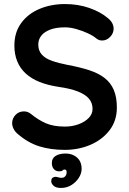

<svg xmlns="http://www.w3.org/2000/svg" viewBox="-20 -730 637 948"><path d="M300 10Q230 10 174 -7.5Q118 -25 67 -69Q54 -80 47 -94Q40 -108 40 -122Q40 -145 56.5 -162.5Q73 -180 98 -180Q117 -180 132 -168Q170 -137 207.5 -121Q245 -105 300 -105Q337 -105 368 -116.5Q399 -128 418 -147.5Q437 -167 437 -192Q437 -222 419 -243Q401 -264 364 -278.5Q327 -293 270 -301Q216 -309 175 -325.5Q134 -342 106.5 -367.5Q79 -393 65 -427.5Q51 -462 51 -505Q51 -570 84.5 -616Q118 -662 175 -686Q232 -710 301 -710Q366 -710 421.5 -690.5Q477 -671 512 -641Q541 -618 541 -588Q541 -566 524 -548Q507 -530 484 -530Q469 -530 457 -539Q441 -553 414 -565.5Q387 -578 357 -586.5Q327 -595 301 -595Q258 -595 228.5 -584Q199 -573 184 -554Q169 -535 169 -510Q169 -480 186.5 -460.5Q204 -441 237 -429.5Q270 -418 316 -409Q376 -398 421.5 -383Q467 -368 497 -344.5Q527 -321 542 -285.5Q557 -250 557 -199Q557 -134 521 -87Q485 -40 426.5 -15Q368 10 300 10ZM383 104Q383 126 369.5 147.5Q356 169 333 183.5Q310 198 281 198Q256 198 244.5 187Q233 176 233 166Q233 152 240 147.5Q247 143 254 143Q259 143 267.5 145.5Q276 148 284 148Q295 148 302 140.5Q309 133 309 120Q309 107 299 107Q292 107 289 111.5Q286 116 272 116Q256 116 246 105Q236 94 236 75Q236 51 255 39.5Q274 28 304 28Q338 28 360.5 48Q383 68 383 104Z"/></svg>

Font: Quicksand Variable Light
Style: Regular
Weight: 300
Designer: Andrew Paglinawan
Foundry: Andrew Paglinawan
Version: Version 3.004